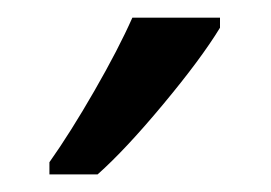

<svg xmlns="http://www.w3.org/2000/svg" viewBox="-20 -767 305 216"><path d="M89.8 -570.8H35.6V-584.5Q59.1 -617.7 86.2 -664.8Q113.3 -711.9 128.9 -747.1H227.5V-735.8Q206.1 -700.7 163.6 -649.7Q121.1 -598.6 89.8 -570.8Z"/></svg>

Font: Cadman
Style: Regular
Weight: 400
Designer: Paul James MIller
Foundry: High-Logic / Made with FontCreator
Version: Version 2.114;March 28, 2021;FontCreator 13.0.0.2683 64-bit